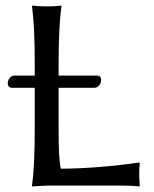

<svg xmlns="http://www.w3.org/2000/svg" viewBox="-20 -668 555 691"><path d="M190.9 -396H331.1Q342.8 -394.5 344.2 -381.8Q344.2 -363.8 329.6 -354.5Q324.7 -352.1 320.8 -352.1H190.9V-200.2Q190.9 -89.8 199.2 -61Q259.3 -61 329.6 -66.4Q399.9 -71.8 440.4 -77.6L481 -83L482.9 -79.1Q481 -63 481 -43.9Q481 -27.3 482.9 0L481 2.9Q456.5 0 420.9 0H147.9L96.2 2.9L95.2 0Q105 -68.4 105 -200.2V-352.1H21Q8.8 -353.5 7.8 -367.2Q7.8 -384.3 22 -393.6Q26.4 -396 29.8 -396H105V-444.8Q105 -573.7 95.2 -645L97.2 -647.9Q115.2 -645 147.9 -645Q181.6 -645 200.2 -647.9L201.2 -645Q191.4 -578.1 190.9 -444.8Z"/></svg>

Font: Linux Biolinum O
Style: Regular
Weight: 400
Designer: Philipp H. Poll
Foundry: Philipp H. Poll
Version: Version 1.0.4